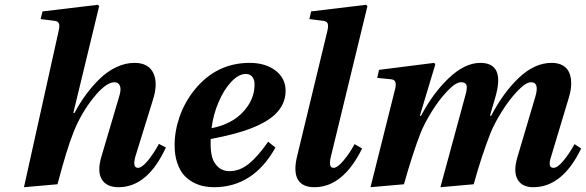

<svg xmlns="http://www.w3.org/2000/svg" viewBox="-20 -762 2423 794"><path d="M79.1 12.2 222.2 -632.8Q227.5 -654.3 223.9 -664.3Q220.2 -674.3 206.1 -675.8L147.9 -683.1L155.8 -714.8L384.8 -742.2L390.1 -736.8L283.2 -294.9H288.1Q309.6 -335.4 335.4 -370.6Q361.3 -405.8 392.6 -436.3Q423.8 -466.8 461.2 -484.4Q498.5 -502 536.1 -502Q594.7 -502 614.5 -459Q634.3 -416 611.8 -347.2L540 -115.2Q526.9 -67.9 550.8 -67.9Q566.9 -67.9 591.6 -97.9Q616.2 -127.9 637.2 -167L666 -151.9Q590.3 12.2 470.2 12.2Q420.9 12.2 401.1 -20Q381.3 -52.2 398.9 -112.8L473.1 -363.8Q481.9 -391.6 476.1 -406.7Q470.2 -421.9 453.1 -421.9Q417.5 -421.9 365.5 -356.4Q313.5 -291 283.2 -212.9Q255.9 -145 217.8 0Z M855 -231.9Q938.5 -248.5 985.6 -299.6Q1032.7 -350.6 1032.7 -412.1Q1032.7 -433.1 1023.2 -444.6Q1013.7 -456.1 996.1 -456.1Q967.3 -456.1 937 -424.3Q906.7 -392.6 884.3 -340.6Q861.8 -288.6 855 -231.9ZM702.1 -161.1Q702.1 -220.2 722.7 -279.3Q743.2 -338.4 782.7 -388.2Q873.5 -502 1012.7 -502Q1077.6 -502 1119.4 -470.2Q1161.1 -438.5 1161.1 -386.2Q1161.1 -329.1 1114.7 -286.1Q1080.1 -255.4 1019 -231.4Q958 -207.5 851.1 -187V-163.1Q851.1 -133.8 857.7 -110.6Q864.3 -87.4 882.6 -70.8Q900.9 -54.2 928.7 -54.2Q971.2 -54.2 1008.5 -84.2Q1045.9 -114.3 1088.9 -175.8L1119.1 -151.9Q1027.8 12.2 864.7 12.2Q841.8 12.2 820.3 7.6Q798.8 2.9 776.6 -9.3Q754.4 -21.5 738.5 -40.3Q722.7 -59.1 712.4 -90.1Q702.1 -121.1 702.1 -161.1Z M1208.5 -115.2 1333.5 -632.8Q1338.9 -654.3 1335.2 -664.3Q1331.5 -674.3 1317.4 -675.8L1259.3 -683.1L1266.6 -714.8L1493.7 -742.2L1499.5 -736.8L1348.6 -115.2Q1343.3 -95.2 1345 -81.5Q1346.7 -67.9 1359.4 -67.9Q1375 -67.9 1400.1 -97.4Q1425.3 -127 1446.3 -166L1477.5 -147.9Q1398.4 12.2 1280.3 12.2Q1229.5 12.2 1211.4 -20.3Q1193.4 -52.7 1208.5 -115.2Z M1512.2 12.2 1613.3 -391.1Q1618.7 -411.1 1615.2 -421.9Q1611.8 -432.6 1598.1 -434.1L1540 -439.9L1547.4 -473.1L1775.4 -502L1780.3 -496.1L1716.3 -283.2H1721.2Q1771 -377.9 1836.9 -439.9Q1902.8 -502 1966.3 -502Q2071.3 -502 2027.3 -356L2006.3 -284.2L2011.2 -283.2Q2062 -380.4 2126.7 -441.2Q2191.4 -502 2261.2 -502Q2290 -502 2308.8 -490.5Q2327.6 -479 2335.2 -458.7Q2342.8 -438.5 2342 -412.6Q2341.3 -386.7 2332 -356.9L2259.3 -115.2Q2243.2 -67.9 2269 -67.9Q2285.6 -67.9 2310.1 -97.4Q2334.5 -127 2356 -166L2383.3 -147.9Q2306.2 12.2 2185.1 12.2Q2139.6 12.2 2121.1 -18.8Q2102.5 -49.8 2118.2 -106.9L2194.3 -363.8Q2210.9 -421.9 2176.3 -421.9Q2154.3 -421.9 2119.6 -385.3Q2085 -348.6 2055.2 -300.8Q2025.4 -252.9 2009.3 -213.9Q1970.7 -115.7 1939 0L1801.3 12.2L1906.2 -374Q1913.1 -400.4 1908.7 -411.1Q1904.3 -421.9 1886.2 -421.9Q1864.3 -421.9 1829.3 -384.8Q1794.4 -347.7 1764.6 -299.3Q1734.9 -251 1719.2 -211.9Q1687 -128.9 1650.4 0Z"/></svg>

Font: Linguistics Pro
Style: Bold Italic
Weight: 700
Italic angle: -12°
Designer: Stefan Peev, Context Ltd
Foundry: Stefan Peev, Context Ltd
Version: Version 001.000